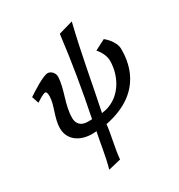

<svg xmlns="http://www.w3.org/2000/svg" viewBox="-214 -808 1139 1221"><g transform="rotate(-30 356.0 -197.0)"><path d="M36 -374 53 -323C68 -332 105 -358 122 -358C133 -358 135 -340 135 -323C135 -260 90 -189 90 -113C90 -32 156 20 251 20C270 20 282 18 282 18C265 97 255 181 230 271L322 249C328 174 352 86 360 11C670 -50 680 -280 680 -356C680 -416 615 -466 615 -466L538 -426C538 -426 581 -380 581 -328C581 -208 508 -79 370 -64C412 -263 442 -449 495 -665L390 -635C365 -430 335 -257 296 -62C296 -62 273 -61 266 -61C213 -61 190 -91 190 -131C190 -231 242 -315 244 -407C244 -429 223 -457 197 -457C162 -457 69 -396 36 -374Z"/></g></svg>

Font: KpSans
Style: BoldItalic
Weight: 700
Italic angle: -11°
Version: Version 0.66